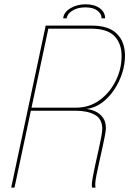

<svg xmlns="http://www.w3.org/2000/svg" viewBox="-20 -854 608 874"><path d="M31 0 188 -737.5H398Q474.5 -737.5 511.8 -700.5Q549 -663.5 549 -600Q549 -561 536 -520.5Q523 -480 499.2 -444.8Q475.5 -409.5 443.5 -386Q411.5 -362.5 373.5 -358Q394 -356 414.2 -346.8Q434.5 -337.5 448.2 -319Q462 -300.5 462 -270.5Q462 -259 457 -233.5Q452 -208 445 -176Q438 -144 430.8 -112Q423.5 -80 418.5 -54Q413.5 -28 413.5 -15.5Q413.5 -9.5 414 -5.5Q414.5 -1.5 415 0H399Q398 -3 398 -13.5Q398 -25 402.8 -50.5Q407.5 -76 414.5 -108Q421.5 -140 428.8 -172Q436 -204 440.8 -229.8Q445.5 -255.5 445.5 -267.5Q445.5 -312.5 412.2 -331.2Q379 -350 324 -350H113.5L122 -357L46 0ZM122 -357 116.5 -364H327Q386 -364 432.5 -397.5Q479 -431 506.2 -485Q533.5 -539 533.5 -599.5Q533.5 -656 500.8 -689.8Q468 -723.5 395 -723.5H193L201.5 -730.5ZM267.5 -770.5Q270.5 -798.5 300.5 -816.5Q330.5 -834.5 370 -834.5Q410 -834.5 434.2 -816.5Q458.5 -798.5 458.5 -770.5H442.5Q442.5 -791 423.2 -805.8Q404 -820.5 368.5 -820.5Q333.5 -820.5 309.8 -805.8Q286 -791 283.5 -770.5Z"/></svg>

Font: Epilogue Thin
Style: Italic
Weight: 250
Italic angle: -12°
Designer: Tyler Finck
Foundry: Etcetera Type Co
Version: Version 2.112